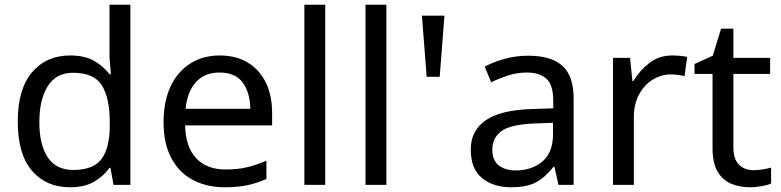

<svg xmlns="http://www.w3.org/2000/svg" viewBox="-20 -780 3295 810"><path d="M275 10Q175 10 115 -59.5Q55 -129 55 -267Q55 -405 115.5 -475.5Q176 -546 276 -546Q338 -546 377.5 -523Q417 -500 442 -467H448Q447 -480 444.5 -505.5Q442 -531 442 -546V-760H530V0H459L446 -72H442Q418 -38 378 -14Q338 10 275 10ZM289 -63Q374 -63 408.5 -109.5Q443 -156 443 -250V-266Q443 -366 410 -419.5Q377 -473 288 -473Q217 -473 181.5 -416.5Q146 -360 146 -265Q146 -169 181.5 -116Q217 -63 289 -63Z M907 -546Q976 -546 1025.5 -516Q1075 -486 1101.5 -431.5Q1128 -377 1128 -304V-251H761Q763 -160 807.5 -112.5Q852 -65 932 -65Q983 -65 1022.5 -74.5Q1062 -84 1104 -102V-25Q1063 -7 1023 1.5Q983 10 928 10Q852 10 793.5 -21Q735 -52 702.5 -113.5Q670 -175 670 -264Q670 -352 699.5 -415Q729 -478 782.5 -512Q836 -546 907 -546ZM906 -474Q843 -474 806.5 -433.5Q770 -393 763 -321H1036Q1035 -389 1004 -431.5Q973 -474 906 -474Z M1352 0H1264V-760H1352Z M1610 0H1522V-760H1610Z M1855 -714 1835 -456H1780L1760 -714Z M2208 -545Q2306 -545 2353 -502Q2400 -459 2400 -365V0H2336L2319 -76H2315Q2280 -32 2241.5 -11Q2203 10 2135 10Q2062 10 2014 -28.5Q1966 -67 1966 -149Q1966 -229 2029 -272.5Q2092 -316 2223 -320L2314 -323V-355Q2314 -422 2285 -448Q2256 -474 2203 -474Q2161 -474 2123 -461.5Q2085 -449 2052 -433L2025 -499Q2060 -518 2108 -531.5Q2156 -545 2208 -545ZM2234 -259Q2134 -255 2095.5 -227Q2057 -199 2057 -148Q2057 -103 2084.5 -82Q2112 -61 2155 -61Q2223 -61 2268 -98.5Q2313 -136 2313 -214V-262Z M2816 -546Q2831 -546 2848.5 -544.5Q2866 -543 2879 -540L2868 -459Q2855 -462 2839.5 -464Q2824 -466 2810 -466Q2769 -466 2733 -443.5Q2697 -421 2675.5 -380.5Q2654 -340 2654 -286V0H2566V-536H2638L2648 -438H2652Q2678 -482 2719 -514Q2760 -546 2816 -546Z M3158 -62Q3178 -62 3199 -65.5Q3220 -69 3233 -73V-6Q3219 1 3193 5.5Q3167 10 3143 10Q3101 10 3065.5 -4.5Q3030 -19 3008 -55Q2986 -91 2986 -156V-468H2910V-510L2987 -545L3022 -659H3074V-536H3229V-468H3074V-158Q3074 -109 3097.5 -85.5Q3121 -62 3158 -62Z"/></svg>

Font: Noto Sans Vithkuqi
Style: Regular
Weight: 400
Version: Version 1.001